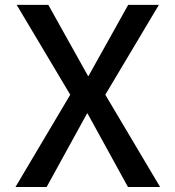

<svg xmlns="http://www.w3.org/2000/svg" viewBox="-20 -750 703 770"><path d="M42 0 261.7 -370.1 46.9 -730.5H173.8L333 -445.3H335L494.1 -730.5H617.2L402.3 -370.1L622.1 0H493.2L331.1 -294.9H329.1L167 0Z"/></svg>

Font: GenEi M Gothic v2 Medium
Style: Regular
Weight: 500
Version: Version 2.0